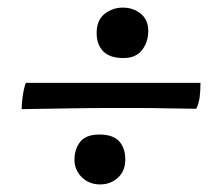

<svg xmlns="http://www.w3.org/2000/svg" viewBox="-20 -518 590 510"><path d="M37.5 -228.1Q37.5 -243.3 40.5 -263.7Q43.5 -284.1 48.6 -297.9H512.5Q512.5 -277.7 510.5 -260.7Q508.4 -243.8 501.4 -229.1Q460.9 -229.6 433.3 -230.1Q405.7 -230.6 384.2 -230.9Q362.7 -231.2 339.6 -231.2Q316.6 -231.2 285 -231.2Q220.9 -231.2 162.5 -230.1Q104.1 -229.1 37.5 -228.1ZM246 -28.1Q216.7 -28.1 197.2 -47.3Q177.8 -66.5 177.8 -93.9Q177.8 -121.7 192.9 -141.1Q208.1 -160.6 244 -160.6Q280.4 -160.6 296.6 -142.6Q312.8 -124.7 312.8 -93.9Q312.8 -64 293.3 -46.1Q273.8 -28.1 246 -28.1ZM308.1 -363.8Q271.7 -363.8 254.2 -381.7Q236.7 -399.7 236.7 -430.1Q236.7 -464.9 258.2 -481.4Q279.7 -497.8 306 -497.8Q333.8 -497.8 353.8 -481.7Q373.8 -465.5 373.8 -435.8Q373.8 -406.3 357.3 -385Q340.8 -363.8 308.1 -363.8Z"/></svg>

Font: Vollkorn
Style: Italic
Weight: 400
Italic angle: -11°
Designer: Friedrich Althausen
Foundry: Friedrich Althausen
Version: Version 5.001